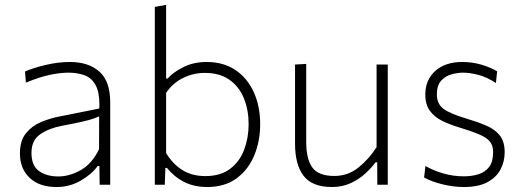

<svg xmlns="http://www.w3.org/2000/svg" viewBox="-20 -760 2150 790"><path d="M212.5 9.5Q142 9.5 102 -28.2Q62 -66 62 -129Q62 -181.5 87 -212Q112 -242.5 148.8 -257.8Q185.5 -273 221 -280L388.5 -313.5Q389 -321.5 389 -329Q389 -380.5 374 -408.5Q357 -440 327.2 -450.5Q297.5 -461 262 -461Q227.5 -461 185 -452Q142.5 -443 86.5 -420L83 -466Q119.5 -481.5 169.8 -493.2Q220 -505 267.5 -505Q343.5 -505 388.5 -465.8Q433.5 -426.5 433.5 -338.5V0H390L389 -77H382Q357.5 -43 312.2 -16.8Q267 9.5 212.5 9.5ZM220 -34Q266 -34 312.5 -60.2Q359 -86.5 387.5 -146L388 -281.5Q379 -277 364 -271.8Q349 -266.5 319 -259.5Q289 -252.5 235.5 -242.5Q183.5 -233 146.5 -208.2Q109.5 -183.5 109.5 -131Q109.5 -78 140.8 -56Q172 -34 220 -34Z M832.5 9.5Q779.5 9.5 738.8 -10.8Q698 -31 667 -69H660.5L658 0H617V-731.5L663.5 -740V-437H670Q691.5 -462 733.8 -483.5Q776 -505 830.5 -505Q899.5 -505 948.8 -471.8Q998 -438.5 1024.2 -380.8Q1050.5 -323 1050.5 -249Q1050.5 -179.5 1026.2 -120.8Q1002 -62 953.5 -26.2Q905 9.5 832.5 9.5ZM825 -35.5Q887.5 -35.5 927 -65.5Q966.5 -95.5 984.8 -144.5Q1003 -193.5 1003 -249Q1003 -307 983.8 -355Q964.5 -403 924.5 -431.5Q884.5 -460 823 -460Q776 -460 733.8 -439.5Q691.5 -419 663.5 -378V-130Q691 -85 730.5 -60.2Q770 -35.5 825 -35.5Z M1346 9.5Q1264.5 9.5 1229.2 -36.5Q1194 -82.5 1194 -168V-494.5L1240 -497V-174.5Q1240 -106 1265 -71Q1290 -36 1355.5 -36Q1412 -36 1455 -70.8Q1498 -105.5 1529.5 -154.5V-494.5H1575.5V0H1532.5L1532 -92H1525Q1509.5 -70.5 1484.2 -47Q1459 -23.5 1424.2 -7Q1389.5 9.5 1346 9.5Z M1889 9.5Q1846 9.5 1801 -1.5Q1756 -12.5 1725 -29.5L1730.5 -77Q1765 -57.5 1805.2 -46Q1845.5 -34.5 1888.5 -34.5Q1921 -34.5 1948.5 -43Q1976 -51.5 1992.5 -73Q2009 -94.5 2009 -134.5Q2009 -161 1995.8 -177.5Q1982.5 -194 1951.2 -207.2Q1920 -220.5 1867 -236.5Q1830.5 -247.5 1799.2 -262.8Q1768 -278 1749 -303.8Q1730 -329.5 1730 -371Q1730 -431.5 1771 -468.2Q1812 -505 1882 -505Q1923.5 -505 1961.2 -493.8Q1999 -482.5 2025.5 -466.5L2020.5 -418.5Q1983 -443 1948 -452Q1913 -461 1885 -461Q1863 -461 1838 -454.2Q1813 -447.5 1795.2 -428.2Q1777.5 -409 1777.5 -371.5Q1777.5 -332.5 1804.8 -312.2Q1832 -292 1898 -272.5Q1945 -258.5 1980.8 -243.2Q2016.5 -228 2036.5 -202.8Q2056.5 -177.5 2056.5 -133.5Q2056.5 -94.5 2039 -62Q2021.5 -29.5 1984.8 -10Q1948 9.5 1889 9.5Z"/></svg>

Font: Heraclito ExtraLight
Style: Regular
Weight: 200
Designer: Kostas Bartsokas (font) & Cristiano Sobral (main changes)
Foundry: Kostas Bartsokas (font) & Cristiano Sobral (main changes)
Version: Version 1.00;July 8, 2020;FontCreator 13.0.0.2655 64-bit